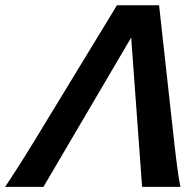

<svg xmlns="http://www.w3.org/2000/svg" viewBox="-37 -726 763 746"><path d="M472.7 -580.1 131.8 0H-17.1Q-7.3 -14.6 3.4 -31Q14.2 -47.4 27.3 -67.9Q40.5 -88.4 57.1 -114.7Q73.7 -141.1 95.2 -176.3L417.5 -705.6H581.1L639.6 -176.3Q643.6 -141.1 646.7 -114.7Q649.9 -88.4 652.8 -67.9Q655.8 -47.4 658.4 -31Q661.1 -14.6 664.1 0H515.1Z"/></svg>

Font: Andika New Basic
Style: Bold Italic
Weight: 700
Italic angle: -14°
Designer: Victor Gaultney, Annie Olsen, Pablo Ugerman
Foundry: SIL International
Version: Version 5.500